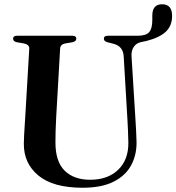

<svg xmlns="http://www.w3.org/2000/svg" viewBox="-20 -868 828 902"><path d="M579 -301 561 -604.5Q558 -650 514.5 -662L485 -669.5Q468 -674 468 -686Q468 -700 485.5 -700H625.5Q666.5 -700 681 -717.2Q695.5 -734.5 695.5 -773V-794.5Q695.5 -848 741.5 -848Q788.5 -848 788.5 -793.5Q788.5 -747 759.2 -719.2Q730 -691.5 668 -675.5L641.5 -670Q619.5 -665 607.8 -646.8Q596 -628.5 598 -602.5L616.5 -304.5Q618 -278 619.5 -252.2Q621 -226.5 621.5 -199.5Q622 -139.5 595.8 -91Q569.5 -42.5 513.2 -14.2Q457 14 368 14Q229.5 14 160.2 -43.5Q91 -101 92 -193.5Q92 -208 93.2 -231Q94.5 -254 96 -277.5Q97.5 -301 98.5 -317L117.5 -640Q118 -659 91.5 -664L59.5 -669.5Q41.5 -673.5 41.5 -686Q41.5 -700 59.5 -700H320Q338.5 -700 338.5 -686Q338.5 -674 320.5 -669.5L287 -664Q263.5 -659.5 262.5 -640L244 -318Q242 -282 241.2 -252Q240.5 -222 240.5 -200.5Q240 -109.5 283.5 -66.5Q327 -23.5 403.5 -23.5Q486.5 -23.5 535.2 -70.5Q584 -117.5 583 -198.5Q582.5 -232 581.2 -256Q580 -280 579 -301Z"/></svg>

Font: Fraunces 72pt S000 SemiBold
Style: Regular
Weight: 600
Version: Version 1.000; ttfautohint (v1.8.3)